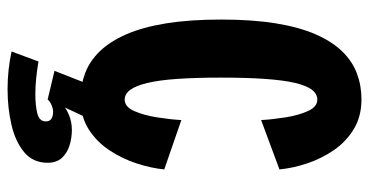

<svg xmlns="http://www.w3.org/2000/svg" viewBox="-246 -500 943 490"><g transform="rotate(90 225.0 -254.5)"><path d="M232.4 11Q197.6 11 166.6 -0.6Q135.6 -12.2 110.5 -38.1Q85.4 -64 67.1 -105.7Q48.9 -147.4 39.1 -207.5Q29.4 -267.6 29.4 -348Q29.4 -428.4 39.2 -488Q49 -547.7 67.3 -589.4Q85.6 -631.1 110.8 -656.9Q136 -682.8 167.1 -694.4Q198.1 -706 233 -706Q276.3 -706 308.5 -686.7Q340.6 -667.4 362.4 -635.9Q384.1 -604.4 396.3 -568Q408.5 -531.5 411.9 -496.7L285.9 -449.9Q284.4 -478 279.1 -511.6Q273.8 -545.2 263 -569.2Q252.1 -593.3 233.9 -593.3Q219.1 -593.3 208.6 -579.6Q198.1 -565.9 191.1 -536.4Q184.2 -506.9 180.9 -460.2Q177.6 -413.5 177.6 -348Q177.6 -282.1 180.9 -235.1Q184.2 -188.2 191.4 -158.9Q198.5 -129.6 209 -115.6Q219.5 -101.7 233.9 -101.7Q252.1 -101.7 263 -126.3Q273.8 -150.9 279.1 -184.9Q284.4 -218.9 285.9 -246.3L411.9 -202.7Q408.6 -168.9 396.4 -131.7Q384.2 -94.4 362.4 -61.9Q340.6 -29.3 308.3 -9.1Q275.9 11 232.4 11ZM190.7 0H277.6L233.4 94.9L160.3 77.4ZM233.4 94.9 248.7 55.3Q256.4 47.3 273.7 40.2Q291 33.1 311.2 33.1Q331.4 33.1 350.5 39Q369.7 44.9 382.3 58.4Q394.9 71.9 394.9 95Q394.9 132.1 368.1 154.6Q341.3 177.1 298.5 187.1Q255.7 197.2 206.9 197.2Q182.6 197.2 158.2 194.6Q133.9 191.9 110.9 187L136.4 118.3Q157.4 121.9 178.6 124.1Q199.8 126.3 218.9 126.3Q249.1 126.3 269.2 121.2Q289.3 116.1 289.3 99.3Q289.3 89.6 282.4 85.3Q275.6 81 264.6 81Q256.4 81 246.9 85.3Q237.5 89.6 233.4 94.9Z"/></g></svg>

Font: League Mono Thin Condensed
Style: Regular
Weight: 100
Width: 1
Designer: Tyler Finck
Foundry: The League of Moveable Type / Tyler Finck
Version: Version 2.300;RELEASE